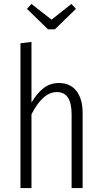

<svg xmlns="http://www.w3.org/2000/svg" viewBox="-20 -956 520 976"><path d="M400 -383V0H344V-376Q344 -488 269 -488Q198 -488 140 -375V0H84V-736L140 -743V-435Q169 -483 202 -508.5Q235 -534 280 -534Q337 -534 368.5 -493.5Q400 -453 400 -383ZM343 -936 366 -911 259 -807H224L117 -911L140 -936L242 -856Z"/></svg>

Font: Fira Sans Extra Condensed Light
Style: Regular
Weight: 300
Width: 1
Designer: Carrois Corporate & Edenspiekermann AG
Foundry: Carrois Corporate GbR & Edenspiekermann AG
Version: Version 4.203